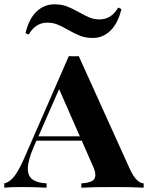

<svg xmlns="http://www.w3.org/2000/svg" viewBox="-31 -870 686 890"><path d="M635 -20V0Q587 -3 504 -3Q397 -3 346 0V-20Q379 -22 395 -30.5Q411 -39 411 -59Q411 -77 398 -104L348 -218H138L126 -191Q98 -125 98 -88Q98 -54 120 -38Q142 -22 185 -20V0Q128 -3 70 -3Q16 -3 -11 0V-20Q13 -25 33.5 -50.5Q54 -76 77 -127L288 -610Q296 -609 311 -609Q327 -609 334 -610L572 -84Q601 -22 635 -20ZM339 -238 243 -457 147 -238ZM336 -813Q366 -796 386 -788Q406 -780 431 -780Q485 -780 517 -835L532 -828Q516 -762 481 -728Q446 -694 399 -694Q366 -694 340.5 -704Q315 -714 284 -732Q254 -749 233.5 -757Q213 -765 188 -765Q134 -765 102 -710L87 -716Q103 -783 138.5 -816.5Q174 -850 221 -850Q254 -850 279 -840.5Q304 -831 336 -813Z"/></svg>

Font: Playfair Display SC
Style: Bold
Weight: 700
Designer: Claus Eggers Sørensen
Foundry: Claus Eggers Sørensen
Version: Version 1.200; ttfautohint (v1.6)